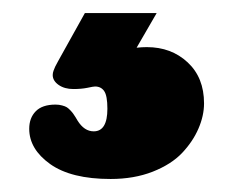

<svg xmlns="http://www.w3.org/2000/svg" viewBox="-20 -25 358 295"><path d="M149.9 250Q89.4 250 57.1 227.1Q24.9 204.1 24.9 172.9Q24.9 156.2 34.9 146Q44.9 135.7 65.4 135.7Q70.8 135.7 75.4 137Q80.1 138.2 82.8 139.9Q85.4 141.6 88.4 144.8Q91.3 147.9 92.5 149.7Q93.8 151.4 96.2 155.3Q98.6 159.2 99.1 160.2Q109.4 176.8 124 176.8Q145 176.8 145 142.1Q145 122.1 140.1 115Q135.3 107.9 126 107.9Q123.5 107.9 114.3 109.9Q105 111.8 92.8 111.8Q79.1 111.8 70.1 105.5Q61 99.1 61 90.3Q61 86.9 62.3 83.5Q63.5 80.1 64.7 77.6Q65.9 75.2 69.1 69.3Q72.3 63.5 74.2 60.1L110.4 -4.9H220.7L189.9 48.3Q197.8 47.4 205.6 47.4Q243.2 47.4 268.3 70.8Q293.5 94.2 293.5 133.8Q293.5 152.8 284.9 172.6Q276.4 192.4 259.8 210Q243.2 227.5 214.6 238.8Q186 250 149.9 250Z"/></svg>

Font: Cooper* Black
Style: Regular
Weight: 900
Designer: Owen Earl
Foundry: indestructible type*
Version: Version 0.001